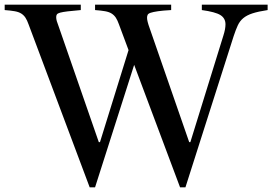

<svg xmlns="http://www.w3.org/2000/svg" viewBox="-33 -790 1163 820"><path d="M350 10H373L540 -513L736 10H759L965 -636C971 -654 976.8 -669.2 982.5 -681.5C988.2 -693.8 996 -704.2 1006 -712.5C1016 -720.8 1029.2 -727.7 1045.5 -733C1061.8 -738.3 1083.3 -743 1110 -747V-770H829V-747C867.7 -741.7 894.2 -734.5 908.5 -725.5C922.8 -716.5 930 -703.3 930 -686C930 -672.7 927 -656.7 921 -638L780 -183H775L606 -670C598.7 -690 595 -704.7 595 -714C595 -718.7 595.8 -722.8 597.5 -726.5C599.2 -730.2 603.5 -733.2 610.5 -735.5C617.5 -737.8 627.8 -740 641.5 -742C655.2 -744 674 -745.7 698 -747V-770H373V-747C390.3 -745.7 404.7 -744 416 -742C427.3 -740 436.7 -736.7 444 -732C451.3 -727.3 457.3 -721.3 462 -714C466.7 -706.7 471 -697.3 475 -686L516 -576L394 -183H389L220 -670C214.7 -684 211.2 -694 209.5 -700C207.8 -706 207 -711.7 207 -717C207 -721.7 208 -725.5 210 -728.5C212 -731.5 216.7 -734 224 -736C231.3 -738 242 -739.8 256 -741.5C270 -743.2 288.7 -745 312 -747V-770H-13V-747C4.3 -745.7 18.7 -744 30 -742C41.3 -740 50.7 -736.7 58 -732C65.3 -727.3 71.3 -721.3 76 -714C80.7 -706.7 85 -697.3 89 -686Z"/></svg>

Font: Libre Caslon Text
Style: Regular
Weight: 400
Designer: Pablo Impallari, Rodrigo Fuenzalida
Foundry: Pablo Impallari, Rodrigo Fuenzalida
Version: Version 1.000; ttfautohint (v0.93) -l 8 -r 50 -G 200 -x 14 -